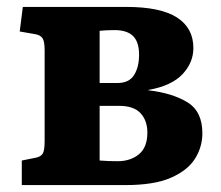

<svg xmlns="http://www.w3.org/2000/svg" viewBox="-20 -535 639 555"><path d="M43 0V-71L83 -79Q98 -82 103.5 -91Q109 -100 109 -127V-390Q109 -414 103.5 -423.5Q98 -433 83 -436L37 -444L46 -515H345Q444 -515 491.5 -484.5Q539 -454 539 -396Q539 -354 507.5 -320.5Q476 -287 409 -275V-274Q478 -266 521.5 -239.5Q565 -213 565 -150Q565 -110 543.5 -76Q522 -42 473.5 -21Q425 0 343 0ZM268 -295H319Q353 -295 367.5 -318Q382 -341 382 -377Q382 -414 364.5 -431Q347 -448 311 -448Q301 -448 289 -447.5Q277 -447 268 -446ZM320 -69Q357 -69 381.5 -89Q406 -109 406 -152Q406 -186 386.5 -207.5Q367 -229 324 -229H268V-71Q280 -70 294 -69.5Q308 -69 320 -69Z"/></svg>

Font: Literata 12pt
Style: Bold
Weight: 700
Designer: Latin by Veronika Burian and Jose Scaglione. Greek by Irene Vlachou. Cyrillic by Vera Evstafieva.
Foundry: TypeTogether
Version: Version 3.002